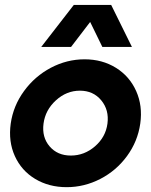

<svg xmlns="http://www.w3.org/2000/svg" viewBox="-20 -754 618 786"><path d="M23.9 -248Q34.2 -320.8 78.4 -381.3Q122.6 -441.9 188.2 -476.6Q253.9 -511.2 326.2 -511.2Q398.4 -511.2 454.3 -476.6Q510.3 -441.9 537.4 -381.3Q564.5 -320.8 554.2 -248Q543.9 -175.3 500 -115.2Q456.1 -55.2 390.6 -21.5Q325.2 12.2 252.9 12.2Q180.2 12.2 124 -21.5Q67.9 -55.2 40.8 -115Q13.7 -174.8 23.9 -248ZM148.9 -562 282.2 -733.9H435.1L520 -562H398.9L349.1 -664.1L271 -562ZM270 -117.2Q325.2 -117.2 368.9 -155Q412.6 -192.9 419.9 -248Q427.2 -303.7 394.5 -343.3Q361.8 -382.8 307.1 -382.8Q252.4 -382.8 209 -343.3Q165.5 -303.7 158.2 -248Q150.9 -192.4 183.1 -154.8Q215.3 -117.2 270 -117.2Z"/></svg>

Font: Human Sans Bold
Style: Italic
Weight: 700
Italic angle: -8°
Designer: Tim Radville
Foundry: Continuum
Version: Version 1.000;FEAKit 1.0